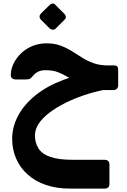

<svg xmlns="http://www.w3.org/2000/svg" viewBox="-20 -735 741 1121"><path d="M387 366Q309 366 247 344.5Q185 323 141 283.5Q97 244 74 190.5Q51 137 51 75Q51 6 85.5 -59Q120 -124 186.5 -178Q253 -232 350 -268.5Q447 -305 571 -315L586 -210Q527 -198 469 -178.5Q411 -159 359.5 -133Q308 -107 268.5 -77Q229 -47 206.5 -13.5Q184 20 184 55Q184 99 205 132Q226 165 275 181.5Q324 198 404 198H590Q619 198 619 227V338Q619 366 591 366ZM563 -209V-228Q516 -228 481.5 -237.5Q447 -247 420 -261Q393 -275 368.5 -289.5Q344 -304 315.5 -314.5Q287 -325 250 -325Q224 -326 205 -317.5Q186 -309 174 -294Q163 -280 155.5 -275.5Q148 -271 130 -271H75Q43 -271 43 -297Q43 -330 58.5 -362.5Q74 -395 102 -422.5Q130 -450 168.5 -466Q207 -482 252 -482Q297 -482 332.5 -469Q368 -456 398.5 -437Q429 -418 459.5 -398.5Q490 -379 526.5 -366Q563 -353 612 -353H644Q660 -353 665 -346.5Q670 -340 670 -325V-237Q670 -224 662 -216.5Q654 -209 641 -209ZM304 -567Q298 -561 288 -561.5Q278 -562 271 -568L218 -621Q211 -629 211 -638Q211 -647 218 -655L271 -707Q278 -714 287.5 -714.5Q297 -715 303 -707L355 -655Q373 -636 357 -620Z"/></svg>

Font: Rubik
Style: Bold Italic
Weight: 700
Italic angle: -12°
Designer: Hubert and Fischer
Foundry: Hubert and Fischer
Version: Version 2.300;gftools[0.9.30]